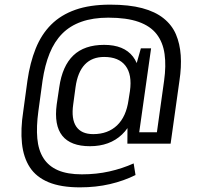

<svg xmlns="http://www.w3.org/2000/svg" viewBox="-20 -748 853 826"><path d="M324 58Q242 58 189 36Q136 14 108.5 -28Q81 -70 74.5 -131Q68 -192 80 -269L98 -401Q109 -478 133.5 -539Q158 -600 200 -642Q242 -684 304.5 -706Q367 -728 454 -728Q535 -728 591.5 -713Q648 -698 684 -669Q720 -640 737 -600Q754 -560 757.5 -510Q761 -460 752 -401L714 -130H572L579 -179H655L686 -401Q695 -465 688 -515.5Q681 -566 654 -601Q627 -636 576 -654Q525 -672 446 -672Q380 -672 330.5 -654.5Q281 -637 247.5 -603Q214 -569 193.5 -518.5Q173 -468 163 -401L145 -269Q136 -203 140.5 -152.5Q145 -102 167 -67.5Q189 -33 229.5 -15.5Q270 2 332 2Q395 2 450.5 -10.5Q506 -23 555 -45L563 5Q513 30 453 44Q393 58 324 58ZM367 -119Q284 -119 248 -164Q212 -209 224 -299L235 -373Q248 -464 295.5 -509.5Q343 -555 428 -555Q513 -555 552 -504.5Q591 -454 578 -359L571 -315Q558 -220 505 -169.5Q452 -119 367 -119ZM381 -171Q444 -171 483.5 -208.5Q523 -246 533 -318L539 -356Q549 -427 520 -465Q491 -503 428 -503Q376 -503 345 -470.5Q314 -438 305 -373L295 -299Q286 -236 308 -203.5Q330 -171 381 -171ZM529 -283 544 -391 586 -540H630L572 -130H528Z"/></svg>

Font: Pathway Extreme SemiCondensed Light
Style: Italic
Weight: 300
Width: 4
Italic angle: -8°
Version: Version 1.001;gftools[0.9.26]